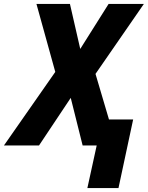

<svg xmlns="http://www.w3.org/2000/svg" viewBox="-79 -734 746 969"><path d="M362 215H519L593 -131H471L403 -361L647 -714H469L326 -487L274 -714H105L200 -371L-59 0H118L278 -240L338 0H409Z"/></svg>

Font: Noto Sans SemiCondensed ExtraBold
Style: Italic
Weight: 800
Width: 4
Italic angle: -12°
Designer: Monotype Design Team
Foundry: Monotype Imaging Inc.
Version: Version 2.013